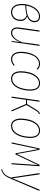

<svg xmlns="http://www.w3.org/2000/svg" viewBox="1381 -1950 764 3566"><g transform="rotate(90 1763.0 -167.0)"><path d="M287.1 -528.8Q334.5 -528.8 363.3 -501.7Q392.1 -474.6 392.1 -429.2Q392.1 -332 285.2 -289.1Q323.2 -275.4 346.2 -245.1Q369.1 -214.8 369.1 -168.9Q369.1 -125 355.7 -90.1Q342.3 -55.2 319.1 -33.9Q295.9 -12.7 267.3 -1.5Q238.8 9.8 207 9.8Q135.3 9.8 94.2 -43.5Q53.2 -96.7 53.2 -195.8Q53.2 -253.9 70.1 -312.7Q86.9 -371.6 116.2 -419.9Q145.5 -468.3 190.4 -498.5Q235.4 -528.8 287.1 -528.8ZM287.1 -508.8Q237.3 -508.8 193.6 -474.9Q149.9 -440.9 122.3 -388.2Q94.7 -335.4 83 -272.9Q370.1 -278.8 370.1 -429.2Q370.1 -465.8 347.9 -487.3Q325.7 -508.8 287.1 -508.8ZM264.2 -280.8Q194.3 -258.3 79.1 -253.9Q75.2 -219.7 75.2 -195.8Q75.2 -106 109.6 -58.6Q144 -11.2 207 -11.2Q266.6 -11.2 306.4 -53Q346.2 -94.7 346.2 -168Q346.2 -251 264.2 -280.8Z M587.9 9.8Q534.2 9.8 508.3 -30.5Q482.4 -70.8 492.2 -140.1L545.9 -519H567.9L515.1 -140.1Q505.9 -77.1 525.1 -44.2Q544.4 -11.2 587.9 -11.2Q690.9 -11.2 765.1 -194.8L810.1 -519H832L757.8 0H741.2L760.7 -150.9Q691.4 9.8 587.9 9.8Z M1166.5 -528.8Q1231.4 -528.8 1273.4 -479L1258.8 -464.8Q1221.2 -508.8 1165.5 -508.8Q1115.7 -508.8 1075.9 -478.3Q1036.1 -447.8 1012.7 -398.4Q989.3 -349.1 977.1 -292Q964.8 -234.9 964.8 -175.8Q964.8 -94.7 995.1 -53Q1025.4 -11.2 1079.6 -11.2Q1134.3 -11.2 1190.4 -58.1L1201.7 -43Q1142.6 9.8 1079.6 9.8Q1015.1 9.8 978.8 -38.3Q942.4 -86.4 942.4 -175.8Q942.4 -225.1 950.7 -273.9Q959 -322.8 977.1 -369.1Q995.1 -415.5 1020.8 -450.7Q1046.4 -485.8 1084 -507.3Q1121.6 -528.8 1166.5 -528.8Z M1440.4 9.8Q1374.5 9.8 1338.9 -38.8Q1303.2 -87.4 1303.2 -173.8Q1303.2 -210.9 1308.6 -250.2Q1314 -289.6 1325 -329.8Q1335.9 -370.1 1354.5 -405.5Q1373 -440.9 1397 -468.8Q1420.9 -496.6 1454.6 -512.7Q1488.3 -528.8 1527.3 -528.8Q1592.8 -528.8 1628.2 -480.5Q1663.6 -432.1 1663.6 -346.2Q1663.6 -309.1 1658.2 -270Q1652.8 -231 1642.1 -190.4Q1631.3 -149.9 1613 -114.5Q1594.7 -79.1 1571 -51Q1547.4 -22.9 1513.7 -6.6Q1480 9.8 1440.4 9.8ZM1440.4 -11.2Q1476.6 -11.2 1507.3 -27.1Q1538.1 -43 1559.3 -69.8Q1580.6 -96.7 1596.9 -130.6Q1613.3 -164.6 1622.8 -202.6Q1632.3 -240.7 1637 -276.6Q1641.6 -312.5 1641.6 -346.2Q1641.6 -425.8 1612.3 -467.3Q1583 -508.8 1527.3 -508.8Q1491.7 -508.8 1460.9 -493.2Q1430.2 -477.5 1408.9 -450.4Q1387.7 -423.3 1371.3 -389.6Q1355 -356 1345.5 -317.9Q1335.9 -279.8 1331.3 -243.7Q1326.7 -207.5 1326.7 -173.8Q1326.7 -94.2 1355.7 -52.7Q1384.8 -11.2 1440.4 -11.2Z M2091.3 -528.8 2098.1 -511.2Q2071.8 -498.5 2058.6 -484.9Q2045.4 -471.2 2026.4 -439L1930.2 -276.9L2050.3 0H2027.3L1911.1 -268.1H1833.5L1796.4 0H1774.4L1848.1 -519H1870.1L1836.4 -287.1H1912.1L2013.2 -455.1Q2031.7 -485.8 2047.6 -501Q2063.5 -516.1 2091.3 -528.8Z M2319.3 9.8Q2253.4 9.8 2217.8 -38.8Q2182.1 -87.4 2182.1 -173.8Q2182.1 -210.9 2187.5 -250.2Q2192.9 -289.6 2203.9 -329.8Q2214.8 -370.1 2233.4 -405.5Q2252 -440.9 2275.9 -468.8Q2299.8 -496.6 2333.5 -512.7Q2367.2 -528.8 2406.2 -528.8Q2471.7 -528.8 2507.1 -480.5Q2542.5 -432.1 2542.5 -346.2Q2542.5 -309.1 2537.1 -270Q2531.7 -231 2521 -190.4Q2510.3 -149.9 2491.9 -114.5Q2473.6 -79.1 2450 -51Q2426.3 -22.9 2392.6 -6.6Q2358.9 9.8 2319.3 9.8ZM2319.3 -11.2Q2355.5 -11.2 2386.2 -27.1Q2417 -43 2438.2 -69.8Q2459.5 -96.7 2475.8 -130.6Q2492.2 -164.6 2501.7 -202.6Q2511.2 -240.7 2515.9 -276.6Q2520.5 -312.5 2520.5 -346.2Q2520.5 -425.8 2491.2 -467.3Q2461.9 -508.8 2406.2 -508.8Q2370.6 -508.8 2339.8 -493.2Q2309.1 -477.5 2287.8 -450.4Q2266.6 -423.3 2250.2 -389.6Q2233.9 -356 2224.4 -317.9Q2214.8 -279.8 2210.2 -243.7Q2205.6 -207.5 2205.6 -173.8Q2205.6 -94.2 2234.6 -52.7Q2263.7 -11.2 2319.3 -11.2Z M3067.4 -519 3031.2 0H3010.3L3038.1 -388.2Q3043 -458 3047.4 -492.2L2849.1 -73.2H2827.1L2749 -496.1Q2744.6 -471.7 2727.1 -388.2L2646 0H2625L2736.3 -519H2763.2L2840.3 -98.1L3040 -519Z M3526.4 -519 3305.2 2Q3276.9 68.4 3254.6 102.8Q3232.4 137.2 3203.6 157.7Q3174.8 178.2 3125 194.8L3123 178.2Q3167.5 163.1 3194.6 142.6Q3221.7 122.1 3241 90.6Q3260.3 59.1 3284.2 0H3274.4L3195.3 -519H3218.3L3292 -16.1L3502.4 -519Z"/></g></svg>

Font: Fira Sans Compressed Thin
Style: Italic
Weight: 100
Width: 3
Italic angle: -8°
Designer: Carrois Corporate & Edenspiekermann AG
Foundry: Carrois Corporate GbR & Edenspiekermann AG
Version: Version 4.203;PS 004.203;hotconv 1.0.88;makeotf.lib2.5.64775